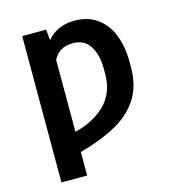

<svg xmlns="http://www.w3.org/2000/svg" viewBox="-109 -631 849 922"><g transform="rotate(-15 316.0 -170.0)"><path d="M83 -530.3H202.1L207 -476.6Q257.8 -537.1 343.8 -537.1Q408.7 -537.1 455.1 -504.6Q501.5 -472.2 525.1 -413.3Q548.8 -354.5 548.8 -276.4V-252Q548.8 -161.1 509.8 -97.9Q470.7 -34.7 397.2 7.1Q323.7 48.8 210.9 80.6V197.3H83ZM420.9 -252V-276.4Q420.9 -346.2 393.3 -390.4Q365.7 -434.6 308.6 -434.6Q239.3 -434.6 210.9 -377.9V-20Q309.1 -44.9 365 -102.5Q420.9 -160.2 420.9 -252Z"/></g></svg>

Font: Pretendard GOV SemiBold
Style: Regular
Weight: 600
Designer: Base glyphs from Inter by Rasmus Andersson; Hangeul glyphs from Noto Sans CJK(Source Han Sans) by Jang Soo-young and Kan
Foundry: Kil Hyung-jin
Version: Version 1.309